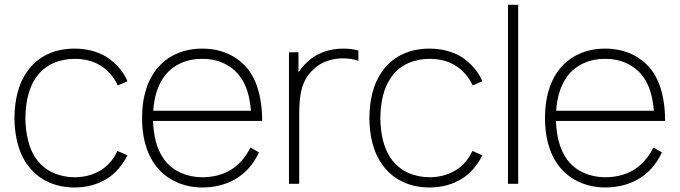

<svg xmlns="http://www.w3.org/2000/svg" viewBox="-20 -786 2906 821"><path d="M525 -438.5C508.3 -480.2 474 -517.7 435.4 -542.7C395.8 -566.7 349 -578.1 299 -578.1C218.8 -578.1 150 -550 102.1 -488.5C55.2 -427.1 42.7 -352.1 41.7 -281.2C42.7 -211.5 55.2 -135.4 102.1 -75C149 -13.5 219.8 15.6 299 15.6C350 15.6 397.9 3.1 437.5 -21.9C475 -44.8 504.2 -81.2 525 -121.9L482.3 -140.6C465.6 -105.2 441.7 -76 409.4 -57.3C377.1 -37.5 338.5 -28.1 299 -28.1C235.4 -28.1 175 -53.1 138.5 -102.1C101 -151 89.6 -216.7 88.5 -281.2C89.6 -345.8 101 -411.5 138.5 -460.4C175 -510.4 235.4 -534.4 299 -534.4C338.5 -534.4 377.1 -526 408.3 -506.3C439.6 -488.5 468.8 -454.2 483.3 -420.8Z M966.7 -59.4C930.2 -37.5 888.5 -28.1 844.8 -28.1C781.2 -28.1 719.8 -53.1 683.3 -102.1C649 -147.9 636.5 -208.3 634.4 -268.8H1101C1101 -349 1086.5 -429.2 1041.7 -488.5C993.8 -549 924 -578.1 844.8 -578.1C765.6 -578.1 695.8 -549 647.9 -488.5C601 -427.1 587.5 -352.1 587.5 -281.2C587.5 -211.5 601 -135.4 647.9 -75C693.8 -15.6 766.7 15.6 844.8 15.6C893.8 15.6 941.7 5.2 984.4 -18.8C1026 -42.7 1062.5 -80.2 1087.5 -134.4L1051 -155.2C1029.2 -111.5 1000 -80.2 966.7 -59.4ZM683.3 -460.4C719.8 -509.4 781.2 -535.4 844.8 -534.4C907.3 -535.4 968.8 -509.4 1005.2 -460.4C1035.4 -420.8 1047.9 -370.8 1053.1 -312.5H635.4C638.5 -366.7 653.1 -419.8 683.3 -460.4Z M1445.8 -578.1C1391.7 -578.1 1336.5 -560.4 1295.8 -522.9C1279.2 -507.3 1266.7 -492.7 1256.3 -476V-562.5H1215.6V0H1259.4V-299C1260.4 -378.1 1266.7 -441.7 1322.9 -491.7C1353.1 -520.8 1399 -536.5 1445.8 -536.5C1469.8 -536.5 1491.7 -533.3 1512.5 -526V-569.8C1491.7 -576 1469.8 -578.1 1445.8 -578.1Z M2042.7 -438.5C2026 -480.2 1991.7 -517.7 1953.1 -542.7C1913.5 -566.7 1866.7 -578.1 1816.7 -578.1C1736.5 -578.1 1667.7 -550 1619.8 -488.5C1572.9 -427.1 1560.4 -352.1 1559.4 -281.2C1560.4 -211.5 1572.9 -135.4 1619.8 -75C1666.7 -13.5 1737.5 15.6 1816.7 15.6C1867.7 15.6 1915.6 3.1 1955.2 -21.9C1992.7 -44.8 2021.9 -81.2 2042.7 -121.9L2000 -140.6C1983.3 -105.2 1959.4 -76 1927.1 -57.3C1894.8 -37.5 1856.3 -28.1 1816.7 -28.1C1753.1 -28.1 1692.7 -53.1 1656.3 -102.1C1618.8 -151 1607.3 -216.7 1606.3 -281.2C1607.3 -345.8 1618.8 -411.5 1656.3 -460.4C1692.7 -510.4 1753.1 -534.4 1816.7 -534.4C1856.3 -534.4 1894.8 -526 1926 -506.3C1957.3 -488.5 1986.5 -454.2 2001 -420.8Z M2152.1 0V-765.6H2195.8V0Z M2689.6 -59.4C2653.1 -37.5 2611.5 -28.1 2567.7 -28.1C2504.2 -28.1 2442.7 -53.1 2406.2 -102.1C2371.9 -147.9 2359.4 -208.3 2357.3 -268.8H2824C2824 -349 2809.4 -429.2 2764.6 -488.5C2716.7 -549 2646.9 -578.1 2567.7 -578.1C2488.5 -578.1 2418.8 -549 2370.8 -488.5C2324 -427.1 2310.4 -352.1 2310.4 -281.2C2310.4 -211.5 2324 -135.4 2370.8 -75C2416.7 -15.6 2489.6 15.6 2567.7 15.6C2616.7 15.6 2664.6 5.2 2707.3 -18.8C2749 -42.7 2785.4 -80.2 2810.4 -134.4L2774 -155.2C2752.1 -111.5 2722.9 -80.2 2689.6 -59.4ZM2406.2 -460.4C2442.7 -509.4 2504.2 -535.4 2567.7 -534.4C2630.2 -535.4 2691.7 -509.4 2728.1 -460.4C2758.3 -420.8 2770.8 -370.8 2776 -312.5H2358.3C2361.5 -366.7 2376 -419.8 2406.2 -460.4Z"/></svg>

Font: Manrope Thin
Style: Regular
Weight: 100
Width: 4
Designer: Michael Sharanda
Foundry: Michael Sharanda
Version: Version 2.000;PS 002.000;hotconv 1.0.88;makeotf.lib2.5.64775